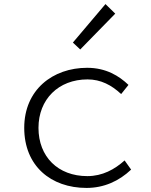

<svg xmlns="http://www.w3.org/2000/svg" viewBox="-20 -909 740 943"><path d="M338 -700 374 -666 546 -842 498 -889ZM99 -281C99 -94 230 14 405 14C491 14 565 -20 624 -76L592 -121C543 -77 483 -44 409 -44C265 -44 169 -139 169 -281C169 -421 267 -519 410 -519C475 -519 528 -491 575 -447L611 -492C565 -536 501 -576 408 -576C239 -576 99 -468 99 -281Z"/></svg>

Font: Kawkab Mono Light
Style: Regular
Weight: 300
Monospace: yes
Designer: Abdullah Arif
Foundry: Abdullah Arif
Version: Version 1.000;PS 000.500;hotconv 1.0.88;makeotf.lib2.5.64775